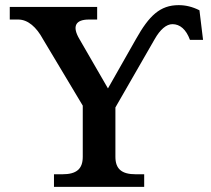

<svg xmlns="http://www.w3.org/2000/svg" viewBox="-20 -727 822 747"><path d="M429 -117V-309L582 -575C603 -612 627 -633 651 -633C680 -633 704 -613 719 -572H770L756 -687C728 -701 702 -707 675 -707C603 -707 560 -666 509 -575L400 -383L289 -575C260 -624 273 -651 326 -651H358V-700H18V-651H51C89 -651 122 -621 147 -575L302 -316V-117C302 -70 278 -49 223 -49H190V0H541V-49H508C453 -49 429 -70 429 -117Z"/></svg>

Font: LT Superior Serif Semibold
Style: Regular
Weight: 600
Designer: Daniel Lyons
Foundry: LyonsType
Version: Version 2.120;FEAKit 1.0